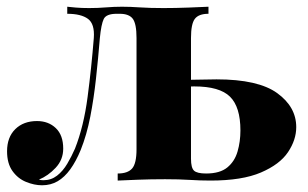

<svg xmlns="http://www.w3.org/2000/svg" viewBox="-20 -537 917 571"><path d="M600 -517V-496Q571 -496 559.5 -481Q548 -466 548 -424V-65Q548 -38 557 -29.5Q566 -21 593 -21Q634 -21 656 -39Q678 -57 686.5 -86.5Q695 -116 695 -149Q695 -219 664 -249.5Q633 -280 558 -280Q540 -280 521 -279Q502 -278 488 -278L486 -299Q528 -299 562.5 -300Q597 -301 624 -301Q748 -301 804.5 -260Q861 -219 861 -159Q861 -121 836.5 -84.5Q812 -48 756 -24Q700 0 606 0Q575 0 544 -2Q513 -4 471 -4Q429 -4 389.5 -2.5Q350 -1 330 0V-21Q360 -21 373 -36Q386 -51 386 -93V-424Q386 -466 375 -481Q364 -496 336 -496H327Q296 -496 288.5 -480.5Q281 -465 277 -424Q272 -363 265.5 -303.5Q259 -244 248.5 -190Q238 -136 220 -91Q206 -57 189 -33.5Q172 -10 151.5 2Q131 14 105 14Q82 14 57.5 4Q33 -6 17 -28.5Q1 -51 1 -87Q1 -129 25.5 -153Q50 -177 90 -177Q124 -177 146 -156Q168 -135 168 -95Q168 -62 145.5 -38Q123 -14 96 -3Q98 -2 102 -1.5Q106 -1 109 -1Q132 -1 149.5 -14.5Q167 -28 180 -50Q193 -72 203 -95Q229 -161 240.5 -248.5Q252 -336 259 -424Q262 -466 241.5 -481Q221 -496 180 -496V-517Q188 -516 205.5 -514.5Q223 -513 245 -513Q271 -513 295 -515Q319 -517 343 -517Q367 -517 396.5 -515Q426 -513 466 -513Q502 -513 541 -514.5Q580 -516 600 -517Z"/></svg>

Font: Playfair Display ExtraBold
Style: Regular
Weight: 800
Designer: Claus Eggers Sørensen
Foundry: Claus Eggers Sørensen
Version: Version 1.203